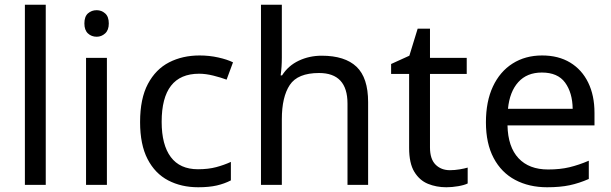

<svg xmlns="http://www.w3.org/2000/svg" viewBox="-20 -780 2579 810"><path d="M173 0H85V-760H173Z M388 -737Q408 -737 423.5 -723.5Q439 -710 439 -681Q439 -653 423.5 -639Q408 -625 388 -625Q366 -625 351 -639Q336 -653 336 -681Q336 -710 351 -723.5Q366 -737 388 -737ZM431 -536V0H343V-536Z M816 10Q745 10 689.5 -19Q634 -48 602.5 -109Q571 -170 571 -265Q571 -364 604 -426Q637 -488 693.5 -517Q750 -546 822 -546Q863 -546 901 -537.5Q939 -529 963 -517L936 -444Q912 -453 880 -461Q848 -469 820 -469Q662 -469 662 -266Q662 -169 700.5 -117.5Q739 -66 815 -66Q859 -66 892.5 -75Q926 -84 954 -97V-19Q927 -5 894.5 2.5Q862 10 816 10Z M1169 -537Q1169 -497 1164 -462H1170Q1196 -503 1240.5 -524Q1285 -545 1337 -545Q1435 -545 1484 -498.5Q1533 -452 1533 -349V0H1446V-343Q1446 -472 1326 -472Q1236 -472 1202.5 -421.5Q1169 -371 1169 -277V0H1081V-760H1169Z M1878 -62Q1898 -62 1919 -65.5Q1940 -69 1953 -73V-6Q1939 1 1913 5.5Q1887 10 1863 10Q1821 10 1785.5 -4.5Q1750 -19 1728 -55Q1706 -91 1706 -156V-468H1630V-510L1707 -545L1742 -659H1794V-536H1949V-468H1794V-158Q1794 -109 1817.5 -85.5Q1841 -62 1878 -62Z M2267 -546Q2336 -546 2385.5 -516Q2435 -486 2461.5 -431.5Q2488 -377 2488 -304V-251H2121Q2123 -160 2167.5 -112.5Q2212 -65 2292 -65Q2343 -65 2382.5 -74.5Q2422 -84 2464 -102V-25Q2423 -7 2383 1.5Q2343 10 2288 10Q2212 10 2153.5 -21Q2095 -52 2062.5 -113.5Q2030 -175 2030 -264Q2030 -352 2059.5 -415Q2089 -478 2142.5 -512Q2196 -546 2267 -546ZM2266 -474Q2203 -474 2166.5 -433.5Q2130 -393 2123 -321H2396Q2395 -389 2364 -431.5Q2333 -474 2266 -474Z"/></svg>

Font: Noto Sans Old Hungarian
Style: Regular
Weight: 400
Designer: Monotype Design Team
Foundry: Monotype Imaging Inc.
Version: Version 2.005; ttfautohint (v1.8.4.7-5d5b)